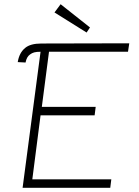

<svg xmlns="http://www.w3.org/2000/svg" viewBox="-20 -890 659 909"><path d="M122 -632Q106 -621 101 -594L64 -596Q71 -640 99 -663Q124 -684 176 -684L592 -685L586 -645H212L178 -384H433L428 -344H172L133 -41H507L502 -1H87L172 -645Q153 -645 142 -642Q131 -639 122 -632ZM238 -831 267 -870 406 -760 390 -736Z"/></svg>

Font: Bellota Light
Style: Italic
Weight: 300
Italic angle: -7.5°
Designer: Kemie Guaida
Foundry: Kemie Guaida
Version: Version 4.001